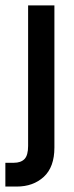

<svg xmlns="http://www.w3.org/2000/svg" viewBox="-53 -520 272 709"><path d="M-33.2 81.1H-2Q23.9 81.1 37.4 67.4Q50.8 53.7 50.8 19V-500H147.9V24.9Q147.9 96.7 108.9 132.8Q69.8 168.9 8.8 168.9H-33.2Z"/></svg>

Font: Overused Grotesk Medium
Style: Regular
Weight: 500
Version: Version 0.002